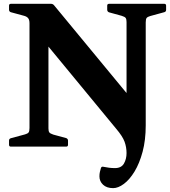

<svg xmlns="http://www.w3.org/2000/svg" viewBox="-20 -769 891 1007"><path d="M588.6 -94.6 155.4 -620 234.1 -698.8V-95.7Q234.1 -81.3 238.4 -75Q242.7 -68.6 259.4 -63.1L327.7 -44.6Q336.7 -40.4 336.7 -31.4V-9.6Q336.7 0 326.7 0H37Q27.4 0 27.4 -10V-31.8Q27.4 -41.2 36.8 -44L111.3 -64.2Q124.5 -68 129.6 -73.9Q134.7 -79.8 134.7 -97.6V-647.1Q134.7 -664.9 127.7 -673.6Q120.7 -682.2 106.6 -686L36.4 -705.1Q27.4 -708.7 27.4 -717.7V-739.4Q27.4 -749 37.4 -749H247.1Q257.1 -749 263.3 -741.6L717.9 -191.1L643.7 -155.7V-653.3Q643.7 -667.7 639.4 -674.4Q635.1 -681 618.4 -686L551.3 -704.5Q542.3 -708.7 542.3 -717.7V-739.4Q542.3 -749 552.3 -749H841.6Q851.2 -749 851.2 -739V-717.2Q851.2 -707.8 841.8 -705.1L767.7 -684.8Q754.5 -681 749.4 -675.2Q744.3 -669.3 744.3 -651.4V-111.6Q744.3 -34.4 728 26.7Q711.6 87.8 685.7 130.5Q659.8 173.1 629.8 195.4Q599.9 217.7 573.3 217.7Q539.6 217.7 520.5 199.8Q501.5 181.9 501.5 155.9Q501.5 143.1 503.9 132.7Q506.3 122.2 509.4 112.3Q512.4 103.3 522 105.7Q538.2 109.1 552.5 110.8Q566.9 112.6 582.9 112.6Q616.2 112.6 629.9 89Q643.7 65.4 643.7 33.6Q643.7 2.9 633.3 -25.8Q622.9 -54.4 588.6 -94.6Z"/></svg>

Font: Hahmlet
Style: Regular
Weight: 400
Designer: Minjoo Ham & Mark Frömberg
Foundry: hypertype
Version: Version 1.002